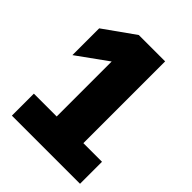

<svg xmlns="http://www.w3.org/2000/svg" viewBox="-200 -808 916 916"><g transform="rotate(45 258.0 -350.0)"><path d="M40.5 0H500.2V-148.3H374.5V-700H196.5L40.5 -589V-408.3L194.5 -519.3V-148.3H40.5Z"/></g></svg>

Font: Golos Text VF
Style: Regular
Weight: 400
Designer: A.Korolkova, Vitaly Kuzmin
Foundry: ParaType Ltd
Version: Version 2.005